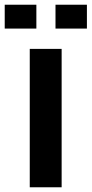

<svg xmlns="http://www.w3.org/2000/svg" viewBox="-40 -793 388 813"><path d="M86 0V-586H221V0ZM-20 -672V-773H114V-672ZM195 -672V-773H328V-672Z"/></svg>

Font: Ruda ExtraBold
Style: Regular
Weight: 800
Designer: Mariela Monsalve and Angelina Sanchez
Foundry: Mariela Monsalve and Angelina Sanchez
Version: Version 2.000